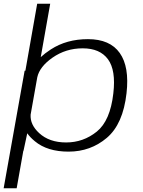

<svg xmlns="http://www.w3.org/2000/svg" viewBox="-50 -805 764 1025"><path d="M-30.5 200 81.5 -427.5H85.5L148.5 -785H218L167.5 -500Q189 -520 221 -541Q305.5 -596 419.5 -596Q537 -596 589.2 -522.2Q641.5 -448.5 625.5 -307.5Q607 -142.5 520.2 -69Q433.5 4.5 316 4.5Q202.5 4.5 136 -51Q110 -72.5 95.5 -93.5L75.5 0H74.5L39 200ZM149 -392.5 113.5 -193Q110 -139.5 159 -94.5Q213 -44.5 303 -44.5Q395 -44.5 466.8 -102.5Q538.5 -160.5 555 -306.5Q569.5 -430 526.5 -488.5Q483.5 -547 391.5 -547Q301.5 -547 230 -497Q161.5 -449 149 -392.5Z"/></svg>

Font: Anybody ExtraExpanded Light
Style: Italic
Weight: 300
Width: 8
Italic angle: -10°
Designer: Tyler Finck
Foundry: Etcetera Type Company
Version: Version 1.010; ttfautohint (v1.8.3) -l 8 -r 50 -G 200 -x 14 